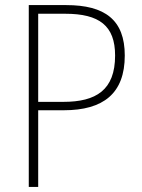

<svg xmlns="http://www.w3.org/2000/svg" viewBox="-20 -734 558 754"><path d="M240 -714H93V0H130V-301H230C386 -301 470 -367 470 -516C470 -656 392 -714 240 -714ZM236 -680C370 -680 432 -633 432 -516C432 -380 357 -334 229 -334H130V-680Z"/></svg>

Font: Noto Sans Bengali SemiCondensed ExtraLight
Style: Regular
Weight: 200
Width: 4
Designer: Joana Ranito - Universal Thirst; Jelle Bosma - Monotype Design Team
Foundry: Universal Thirst ehf.
Version: Version 3.000